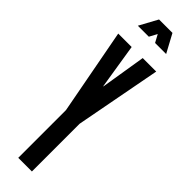

<svg xmlns="http://www.w3.org/2000/svg" viewBox="-313 -902 890 890"><g transform="rotate(45 131.5 -457.5)"><path d="M80 0H169.5V-313L249.5 -735H161L126 -518.5L125 -513H124L123 -518.5L88.5 -735H0.5L80 -313ZM39 -825H111L131.5 -863L152 -825H224.5L176 -915H88Z"/></g></svg>

Font: League Gothic SemiCondensed
Style: Regular
Weight: 400
Width: 4
Designer: The League of Moveable Type
Version: Version 1.600; ttfautohint (v1.8.3)